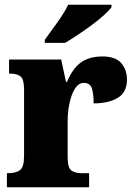

<svg xmlns="http://www.w3.org/2000/svg" viewBox="-20 -786 567 806"><path d="M9 0V-59H14Q46 -59 63.5 -71.5Q81 -84 81 -131V-409Q81 -453 66.5 -465Q52 -477 22 -477H18V-536H237L257 -442H261Q285 -499 320 -524Q355 -549 410 -549Q465 -549 489 -521Q513 -493 513 -452Q513 -398 474 -375Q435 -352 373 -352Q373 -393 365.5 -415.5Q358 -438 332 -438Q310 -438 295 -414.5Q280 -391 272 -354Q264 -317 264 -278V-126Q264 -82 279.5 -70.5Q295 -59 321 -59H354V0ZM168 -619Q182 -639 201 -664.5Q220 -690 238 -717Q256 -744 266 -766H448V-756Q439 -743 417 -723Q395 -703 366 -681.5Q337 -660 307 -640Q277 -620 253 -606H168Z"/></svg>

Font: Noto Serif Armenian SemiCondensed Black
Style: Regular
Weight: 900
Width: 4
Designer: Monotype Design Team
Foundry: Monotype Imaging Inc.
Version: Version 2.008; ttfautohint (v1.8.4.7-5d5b)